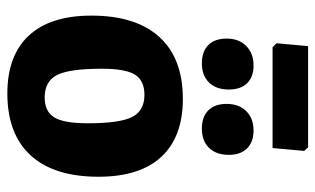

<svg xmlns="http://www.w3.org/2000/svg" viewBox="-192 -676 878 535"><g transform="rotate(90 247.5 -408.0)"><path d="M390 -827 400 -816 392 -728H111L100 -739L108 -827ZM343 -675Q375 -675 393 -657Q411 -639 411 -606Q411 -571 391.5 -551Q372 -531 338 -531Q305 -531 287 -549Q269 -567 269 -600Q269 -634 289 -654.5Q309 -675 343 -675ZM162 -675Q194 -675 211.5 -657Q229 -639 229 -606Q229 -571 209.5 -551Q190 -531 156 -531Q123 -531 105 -549Q87 -567 87 -600Q87 -634 107.5 -654.5Q128 -675 162 -675ZM255 -478Q361 -478 416.5 -418Q472 -358 472 -243Q472 -119 412.5 -54Q353 11 240 11Q134 11 78.5 -49Q23 -109 23 -223Q23 -347 82.5 -412.5Q142 -478 255 -478ZM244 -371Q204 -371 187.5 -344.5Q171 -318 171 -252Q171 -162 188.5 -127.5Q206 -93 251 -93Q290 -93 306.5 -119.5Q323 -146 323 -213Q323 -302 305.5 -336.5Q288 -371 244 -371Z"/></g></svg>

Font: Alegreya Sans ExtraBold
Style: Regular
Weight: 800
Designer: Juan Pablo del Peral
Foundry: Huerta Tipografica
Version: Version 2.007